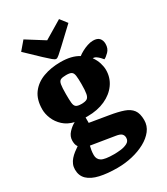

<svg xmlns="http://www.w3.org/2000/svg" viewBox="-216 -818 938 1078"><g transform="rotate(-30 253.5 -278.5)"><path d="M217 166Q152 166 104 155Q56 144 30.5 119.5Q5 95 5 55Q5 37 11.5 21.5Q18 6 29.5 -7Q41 -20 55 -31Q69 -42 84 -52Q77 -61 75 -71.5Q73 -82 73 -92Q73 -121 94 -143.5Q115 -166 137 -177Q95 -187 68 -212Q41 -237 28 -268.5Q15 -300 15 -329Q15 -393 44.5 -432.5Q74 -472 124 -490.5Q174 -509 236 -509Q272 -509 301 -502Q330 -495 352 -481Q363 -490 380.5 -499.5Q398 -509 417.5 -515.5Q437 -522 454 -522Q482 -522 494.5 -508Q507 -494 507 -471Q507 -441 488.5 -422.5Q470 -404 458 -399L444 -415Q435 -424 425.5 -430.5Q416 -437 404 -437Q421 -413 428.5 -388.5Q436 -364 436 -343Q436 -293 408 -253.5Q380 -214 330.5 -191.5Q281 -169 217 -169H203V-134L323 -114Q378 -105 412.5 -93Q447 -81 464 -58Q481 -35 481 8Q481 45 458.5 74Q436 103 398.5 123.5Q361 144 314 155Q267 166 217 166ZM240 90Q256 90 280.5 87.5Q305 85 324.5 75Q344 65 344 43Q344 28 334.5 18.5Q325 9 299 5L145 -20Q142 -9 139.5 6Q137 21 137 37Q137 64 158 77Q179 90 240 90ZM221 -246Q246 -246 257.5 -253Q269 -260 273 -281Q277 -302 277 -343Q277 -378 274.5 -397Q272 -416 262 -423Q252 -430 227 -430Q203 -430 191.5 -424.5Q180 -419 176.5 -399.5Q173 -380 173 -337Q173 -300 175 -280.5Q177 -261 187 -253.5Q197 -246 221 -246ZM225 -536Q217 -536 203 -548Q189 -560 163 -584L74 -669L120 -723L233 -652L350 -722L385 -677L286 -584Q261 -561 247 -548.5Q233 -536 225 -536Z"/></g></svg>

Font: Faustina Light ExtraBold
Style: Regular
Weight: 800
Version: Version 1.200